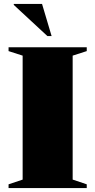

<svg xmlns="http://www.w3.org/2000/svg" viewBox="-20 -955 484 975"><path d="M420.5 -19V0H23.5V-19L95 -43V-672.5L23.5 -695.5V-715H420.5V-695.5L349 -672.5V-43ZM242 -772H220.5L50 -930V-935H193.5Z"/></svg>

Font: Newsreader 72pt ExtraBold
Style: Regular
Weight: 800
Designer: Hugues Gentile
Foundry: Production Type
Version: Version 1.003; ttfautohint (v1.8.3)